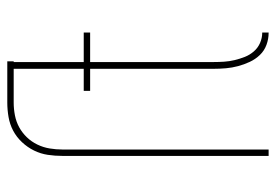

<svg xmlns="http://www.w3.org/2000/svg" viewBox="-138 -638 775 540"><g transform="rotate(-90 250.0 -367.5)"><path d="M82 0V-580Q82 -601 85 -621Q88 -641 97 -659.5Q106 -678 120.5 -693.5Q135 -709 153 -718.5Q171 -728 191.5 -731.5Q212 -735 232 -735H348V-717H232Q214 -717 196 -713.5Q178 -710 162.5 -701.5Q147 -693 134.5 -680Q122 -667 114 -650.5Q106 -634 103 -616Q100 -598 100 -580V0ZM428 0Q411 0 394.5 -6Q378 -12 366 -24.5Q354 -37 346.5 -53Q339 -69 334.5 -86Q330 -103 328.5 -120Q327 -137 327 -155V-502H265V-520H327V-735H346V-520H429V-502H346V-155Q346 -140 347 -125Q348 -110 351.5 -95.5Q355 -81 360.5 -67Q366 -53 376 -41.5Q386 -30 400 -24Q414 -18 428 -18H429V0Z"/></g></svg>

Font: Iosevka Curly Thin
Style: Regular
Weight: 100
Monospace: yes
Designer: Belleve Invis
Foundry: Belleve Invis
Version: Version 22.1.2; ttfautohint (v1.8.4)